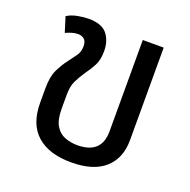

<svg xmlns="http://www.w3.org/2000/svg" viewBox="-106 -656 758 768"><g transform="rotate(20 273.5 -272.0)"><path d="M274 10Q180 10 128.5 -35.5Q77 -81 77 -172V-233Q77 -283 91 -312Q105 -341 121 -362Q138 -385 150.5 -402Q163 -419 163 -443Q163 -464 152.5 -473Q142 -482 126 -482Q114 -482 100.5 -478Q87 -474 74 -468L54 -532Q72 -544 98.5 -549Q125 -554 145 -554Q201 -554 224 -525.5Q247 -497 247 -453Q247 -416 234.5 -392Q222 -368 205 -345Q188 -320 177 -297Q166 -274 166 -237V-178Q166 -132 181 -107Q196 -82 221 -72.5Q246 -63 274 -63Q377 -63 377 -159V-548H466V-154Q466 -77 417.5 -33.5Q369 10 274 10Z"/></g></svg>

Font: TSCustom
Style: Regular
Weight: 400
Designer: Monotype Design Team
Foundry: Monotype Imaging Inc.
Version: Version 2.004; ttfautohint (v1.8.3) -l 8 -r 50 -G 200 -x 14 